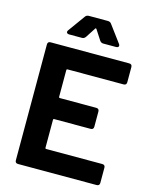

<svg xmlns="http://www.w3.org/2000/svg" viewBox="-131 -982 845 1067"><g transform="rotate(15 292.0 -448.5)"><path d="M530 -579H208Q202 -579 202 -573V-420Q202 -414 208 -414H417Q434 -414 434 -397V-310Q434 -293 417 -293H208Q202 -293 202 -287V-127Q202 -121 208 -121H530Q547 -121 547 -104V-17Q547 0 530 0H78Q61 0 61 -17V-683Q61 -700 78 -700H530Q547 -700 547 -683V-596Q547 -579 530 -579ZM151 -780Q151 -785 155 -790L225 -887Q232 -897 246 -897H354Q368 -897 375 -887L447 -790Q451 -785 451 -780Q451 -775 447 -772Q443 -769 436 -769H362Q350 -769 342 -780L305 -837Q303 -840 300.5 -840Q298 -840 297 -837L260 -780Q252 -769 240 -769H166Q159 -769 155 -772Q151 -775 151 -780Z"/></g></svg>

Font: Barlow
Style: Bold
Weight: 700
Designer: Jeremy Tribby
Foundry: Jeremy Tribby
Version: Version 1.101 August 23, 2024